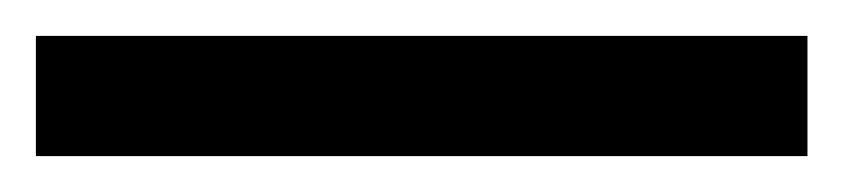

<svg xmlns="http://www.w3.org/2000/svg" viewBox="-22 70 470 107"><path d="M428 157V90H-2V157Z"/></svg>

Font: Noto Sans Display
Style: Bold
Weight: 700
Designer: Monotype Design Team
Foundry: Monotype Imaging Inc.
Version: Version 1.900